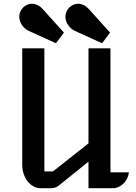

<svg xmlns="http://www.w3.org/2000/svg" viewBox="-20 -996 722 1016"><path d="M97.7 -740.2H214.8V-88.9H260.3L448.2 -237.3V-740.2H564.5V-84H662.1Q660.2 -66.4 652.6 -51.3Q645 -36.1 633.5 -24.7Q622.1 -13.2 607.4 -6.6Q592.8 0 576.7 0H448.2V-140.6L293.5 -16.1Q274.9 0 250.5 0H194.3Q174.8 0 157.2 -9.8Q139.6 -19.5 126.5 -36.1Q113.3 -52.7 105.5 -75.2Q97.7 -97.7 97.7 -123ZM375.5 -833Q353 -844.2 339.6 -864.5Q326.2 -884.8 326.2 -907.7Q326.2 -921.4 331.5 -933.8Q336.9 -946.3 345.9 -955.6Q355 -964.8 367.2 -970.5Q379.4 -976.1 392.6 -976.1Q407.7 -976.1 422.4 -969.2Q437 -962.4 449.2 -949.2L562.5 -823.2L520 -767.1ZM131.3 -833Q108.9 -844.2 95.5 -864.5Q82 -884.8 82 -907.7Q82 -921.4 87.4 -933.8Q92.8 -946.3 101.8 -955.6Q110.8 -964.8 123 -970.5Q135.3 -976.1 148.4 -976.1Q163.6 -976.1 178.2 -969.2Q192.9 -962.4 205.1 -949.2L318.4 -823.2L275.9 -767.1Z"/></svg>

Font: Atomic Age
Style: Regular
Weight: 400
Designer: James Grieshaber
Foundry: James Grieshaber
Version: Version 1.008; ttfautohint (v1.4.1) -l 6 -r 46 -G 0 -x 0 -H 